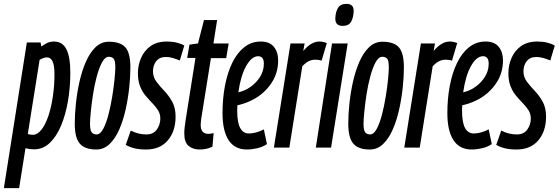

<svg xmlns="http://www.w3.org/2000/svg" viewBox="-61 -764 2892 994"><path d="M-41 210 78 -544H149L153 -523Q165 -532 181 -540.5Q197 -549 219 -549Q262 -549 282.5 -509.5Q303 -470 303 -387Q303 -312 291 -241.5Q279 -171 255.5 -114.5Q232 -58 197 -24.5Q162 9 117 9Q103 9 92 7.5Q81 6 71 3L38 210ZM108 -66Q133 -66 154 -93Q175 -120 190 -165.5Q205 -211 213 -267Q221 -323 221 -379Q221 -426 211 -446.5Q201 -467 182 -467Q174 -467 162.5 -463Q151 -459 144 -454L83 -71Q93 -66 108 -66Z M437 10Q379 10 352.5 -20Q326 -50 326 -124Q326 -171 332 -228Q338 -285 350.5 -341Q363 -397 383.5 -444Q404 -491 433.5 -519.5Q463 -548 503 -548Q562 -548 588 -519Q614 -490 614 -415Q614 -368 608 -311Q602 -254 589.5 -197.5Q577 -141 556.5 -94Q536 -47 506.5 -18.5Q477 10 437 10ZM439 -68Q458 -68 473.5 -97Q489 -126 500.5 -170.5Q512 -215 520 -264Q528 -313 532 -354Q536 -395 536 -415Q536 -451 527 -460.5Q518 -470 502 -470Q483 -470 467.5 -441.5Q452 -413 440 -368.5Q428 -324 420.5 -275Q413 -226 409 -185Q405 -144 405 -124Q405 -89 414 -78.5Q423 -68 439 -68Z M590 -14 616 -88Q654 -68 697 -68Q733 -68 751 -93.5Q769 -119 769 -150Q769 -174 757.5 -192.5Q746 -211 728.5 -229Q711 -247 693.5 -267.5Q676 -288 664.5 -316.5Q653 -345 653 -385Q653 -426 669 -463.5Q685 -501 718 -525Q751 -549 804 -549Q831 -549 855 -543Q879 -537 893 -528L870 -451Q853 -458 834.5 -463.5Q816 -469 798 -469Q765 -469 748 -447.5Q731 -426 731 -395Q731 -365 748.5 -341.5Q766 -318 789.5 -293.5Q813 -269 830.5 -237.5Q848 -206 848 -160Q848 -85 808 -37.5Q768 10 695 10Q661 10 636 4Q611 -2 590 -14Z M1045 -75 1039 -5Q1010 10 973 10Q937 10 915 -9Q893 -28 893 -73Q893 -86 895 -105Q897 -124 900 -142L951 -464H908L920 -533L964 -539L995 -660H1063L1044 -539H1123L1110 -463H1031L981 -151Q980 -141 979 -132.5Q978 -124 978 -117Q978 -71 1018 -71Q1028 -71 1045 -75Z M1321 -18Q1299 -3 1270.5 3.5Q1242 10 1217 10Q1154 10 1122.5 -38.5Q1091 -87 1091 -178Q1091 -255 1104 -322Q1117 -389 1142 -440Q1167 -491 1204 -520Q1241 -549 1289 -549Q1335 -549 1357 -521.5Q1379 -494 1379 -451Q1379 -381 1338.5 -325.5Q1298 -270 1234 -241Q1202 -226 1168 -219Q1167 -206 1167 -192Q1167 -130 1182.5 -101.5Q1198 -73 1227 -73Q1244 -73 1263.5 -78Q1283 -83 1305 -94ZM1276 -473Q1242 -473 1213.5 -422.5Q1185 -372 1173 -286Q1198 -292 1220 -304Q1258 -326 1281.5 -360Q1305 -394 1305 -434Q1305 -455 1297 -464Q1289 -473 1276 -473Z M1516 -539 1509 -500Q1550 -549 1592 -549Q1602 -549 1611.5 -547Q1621 -545 1631 -541L1604 -450Q1595 -453 1586 -454Q1577 -455 1570 -455Q1554 -455 1538 -447.5Q1522 -440 1504 -421L1437 0H1357L1443 -539Z M1733 -744Q1771 -744 1770 -706Q1769 -674 1757 -652Q1745 -630 1713 -630Q1674 -630 1675 -669Q1676 -701 1688.5 -722.5Q1701 -744 1733 -744ZM1574 0 1658 -539H1739L1653 0Z M1853 10Q1795 10 1768.5 -20Q1742 -50 1742 -124Q1742 -171 1748 -228Q1754 -285 1766.5 -341Q1779 -397 1799.5 -444Q1820 -491 1849.5 -519.5Q1879 -548 1919 -548Q1978 -548 2004 -519Q2030 -490 2030 -415Q2030 -368 2024 -311Q2018 -254 2005.5 -197.5Q1993 -141 1972.5 -94Q1952 -47 1922.5 -18.5Q1893 10 1853 10ZM1855 -68Q1874 -68 1889.5 -97Q1905 -126 1916.5 -170.5Q1928 -215 1936 -264Q1944 -313 1948 -354Q1952 -395 1952 -415Q1952 -451 1943 -460.5Q1934 -470 1918 -470Q1899 -470 1883.5 -441.5Q1868 -413 1856 -368.5Q1844 -324 1836.5 -275Q1829 -226 1825 -185Q1821 -144 1821 -124Q1821 -89 1830 -78.5Q1839 -68 1855 -68Z M2191 -539 2184 -500Q2225 -549 2267 -549Q2277 -549 2286.5 -547Q2296 -545 2306 -541L2279 -450Q2270 -453 2261 -454Q2252 -455 2245 -455Q2229 -455 2213 -447.5Q2197 -440 2179 -421L2112 0H2032L2118 -539Z M2485 -18Q2463 -3 2434.5 3.5Q2406 10 2381 10Q2318 10 2286.5 -38.5Q2255 -87 2255 -178Q2255 -255 2268 -322Q2281 -389 2306 -440Q2331 -491 2368 -520Q2405 -549 2453 -549Q2499 -549 2521 -521.5Q2543 -494 2543 -451Q2543 -381 2502.5 -325.5Q2462 -270 2398 -241Q2366 -226 2332 -219Q2331 -206 2331 -192Q2331 -130 2346.5 -101.5Q2362 -73 2391 -73Q2408 -73 2427.5 -78Q2447 -83 2469 -94ZM2440 -473Q2406 -473 2377.5 -422.5Q2349 -372 2337 -286Q2362 -292 2384 -304Q2422 -326 2445.5 -360Q2469 -394 2469 -434Q2469 -455 2461 -464Q2453 -473 2440 -473Z M2508 -14 2534 -88Q2572 -68 2615 -68Q2651 -68 2669 -93.5Q2687 -119 2687 -150Q2687 -174 2675.5 -192.5Q2664 -211 2646.5 -229Q2629 -247 2611.5 -267.5Q2594 -288 2582.5 -316.5Q2571 -345 2571 -385Q2571 -426 2587 -463.5Q2603 -501 2636 -525Q2669 -549 2722 -549Q2749 -549 2773 -543Q2797 -537 2811 -528L2788 -451Q2771 -458 2752.5 -463.5Q2734 -469 2716 -469Q2683 -469 2666 -447.5Q2649 -426 2649 -395Q2649 -365 2666.5 -341.5Q2684 -318 2707.5 -293.5Q2731 -269 2748.5 -237.5Q2766 -206 2766 -160Q2766 -85 2726 -37.5Q2686 10 2613 10Q2579 10 2554 4Q2529 -2 2508 -14Z"/></svg>

Font: Georama Extra Condensed Medium
Style: Italic
Weight: 500
Width: 2
Italic angle: -9°
Designer: Jean-Baptiste Levee
Foundry: Production Type
Version: Version 1.000